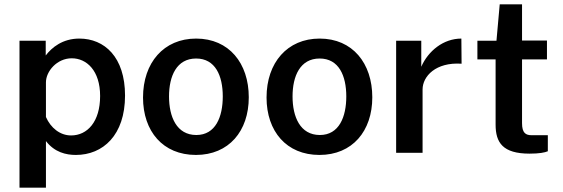

<svg xmlns="http://www.w3.org/2000/svg" viewBox="-20 -705 2596 886"><path d="M70 161H192V-54C232 -2 285 10 330 10C455 10 557 -81 557 -264C557 -442 462 -527 346 -527C269 -527 219 -486 191 -449V-517H70ZM308 -80C257 -80 214 -115 192 -165V-325C192 -376 243 -436 311 -436C380 -436 442 -379 442 -262C442 -143 383 -80 308 -80Z M884 10C1036 10 1128 -100 1128 -256C1128 -413 1037 -527 885 -527C736 -527 640 -416 640 -255C640 -99 732 10 884 10ZM886 -82C795 -82 760 -166 760 -260C760 -354 795 -435 885 -435C974 -435 1008 -355 1008 -260C1008 -166 975 -82 886 -82Z M1454 10C1606 10 1698 -100 1698 -256C1698 -413 1607 -527 1455 -527C1306 -527 1210 -416 1210 -255C1210 -99 1302 10 1454 10ZM1456 -82C1365 -82 1330 -166 1330 -260C1330 -354 1365 -435 1455 -435C1544 -435 1578 -355 1578 -260C1578 -166 1545 -82 1456 -82Z M1808 0H1930V-292C1930 -353 1991 -419 2110 -411L2109 -527C2026 -527 1956 -470 1924 -397V-517H1808Z M2504 -431V-518H2389V-685H2286L2271 -517H2183V-431H2267V-130C2267 -47 2300 4 2424 4C2468 4 2494 -1 2508 -7V-81H2434C2406 -81 2389 -91 2389 -137V-431Z"/></svg>

Font: United Sans SemiBold
Style: Regular
Weight: 600
Designer: Pablo Impallari, Rodrigo Fuenzalida (Modified by Dan O. Williams)
Version: Version 1.000;PS 001.000;hotconv 1.0.88;makeotf.lib2.5.64775